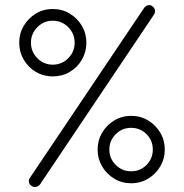

<svg xmlns="http://www.w3.org/2000/svg" viewBox="-20 -736 737 769"><path d="M191 -430Q154 -430 123.5 -448Q93 -466 75 -497Q57 -528 57 -565Q57 -602 75 -632.5Q93 -663 123.5 -681.5Q154 -700 191 -700Q229 -700 259.5 -681.5Q290 -663 308 -632.5Q326 -602 326 -565Q326 -528 308 -497Q290 -466 259.5 -448Q229 -430 191 -430ZM505 -2Q468 -2 437.5 -20.5Q407 -39 389 -69.5Q371 -100 371 -137Q371 -174 389 -204.5Q407 -235 437.5 -253.5Q468 -272 505 -272Q543 -272 573.5 -253.5Q604 -235 622 -204.5Q640 -174 640 -137Q640 -100 622 -69.5Q604 -39 573.5 -20.5Q543 -2 505 -2ZM107 9Q98 4 96 -6Q94 -16 100 -24L557 -704Q563 -713 573 -715Q583 -717 590 -711Q599 -705 600.5 -695.5Q602 -686 597 -678L140 3Q134 10 124.5 12.5Q115 15 107 9ZM191 -477Q228 -477 253.5 -503Q279 -529 279 -565Q279 -601 253.5 -627Q228 -653 191 -653Q155 -653 129.5 -627Q104 -601 104 -565Q104 -529 129.5 -503Q155 -477 191 -477ZM505 -50Q542 -50 567 -75.5Q592 -101 592 -137Q592 -173 567 -198.5Q542 -224 505 -224Q469 -224 443.5 -198.5Q418 -173 418 -137Q418 -101 443.5 -75.5Q469 -50 505 -50Z"/></svg>

Font: Zen Kurenaido
Style: Regular
Weight: 400
Designer: Yoshimichi Ohira
Foundry: Positype
Version: Version 1.001